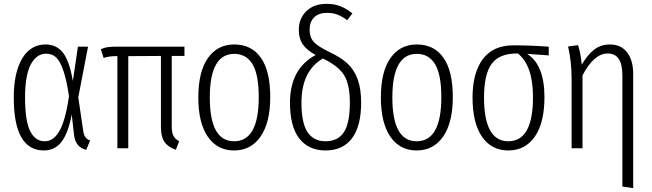

<svg xmlns="http://www.w3.org/2000/svg" viewBox="-20 -763 3357 988"><path d="M214.8 -534.2Q270.5 -534.2 303.7 -492.2Q336.9 -450.2 355 -346.2L380.9 -522.9H433.1L382.8 -262.2L408.2 -89.8Q411.1 -67.9 419.7 -56.6Q428.2 -45.4 443.8 -40L423.8 7.8Q367.2 -5.4 360.8 -70.8L349.1 -173.8Q331.5 -79.6 297.4 -34.2Q263.2 11.2 206.1 11.2Q50.8 11.2 50.8 -261.2Q50.8 -389.2 94 -461.7Q137.2 -534.2 214.8 -534.2ZM217.8 -486.8Q167.5 -486.8 138.2 -430.9Q108.9 -375 108.9 -261.2Q108.9 -141.6 135 -88.9Q161.1 -36.1 210 -36.1Q230.5 -36.1 247.6 -46.4Q264.6 -56.6 281.2 -81.5Q297.9 -106.4 311.5 -153.3Q325.2 -200.2 335 -268.1Q322.3 -353 305.4 -401.4Q288.6 -449.7 268.1 -468.3Q247.6 -486.8 217.8 -486.8Z M929.2 -475.1H863.8V-112.8Q863.8 -80.6 872.3 -64.2Q880.9 -47.9 901.9 -36.1L884.8 7.8Q843.8 -6.8 825.9 -33.4Q808.1 -60.1 808.1 -108.9V-475.1L640.1 -474.1V0H584V-474.1H576.2Q540.5 -474.1 513.2 -464.8L499 -509.8Q517.1 -518.1 534.4 -520.5Q551.8 -522.9 583 -522.9H929.2Z M1185.5 -534.2Q1274.4 -534.2 1322.5 -465.8Q1370.6 -397.5 1370.6 -263.2Q1370.6 -132.3 1321 -60.5Q1271.5 11.2 1184.6 11.2Q1097.7 11.2 1049.1 -59.8Q1000.5 -130.9 1000.5 -261.2Q1000.5 -393.6 1049.6 -463.9Q1098.6 -534.2 1185.5 -534.2ZM1185.5 -485.8Q1059.6 -485.8 1059.6 -261.2Q1059.6 -36.1 1184.6 -36.1Q1311.5 -36.1 1311.5 -263.2Q1311.5 -378.9 1279.5 -432.4Q1247.6 -485.8 1185.5 -485.8Z M1679.2 -493.2Q1735.8 -466.8 1769.5 -434.8Q1803.2 -402.8 1820.8 -354Q1838.4 -305.2 1838.4 -234.9Q1838.4 -113.8 1791.3 -51.3Q1744.1 11.2 1655.3 11.2Q1568.8 11.2 1520.5 -49.8Q1472.2 -110.8 1472.2 -234.9Q1472.2 -409.2 1604.5 -480Q1557.6 -505.4 1537.6 -535.4Q1517.6 -565.4 1517.6 -608.9Q1517.6 -667 1555.9 -705.1Q1594.2 -743.2 1661.6 -743.2Q1701.2 -743.2 1732.2 -730.7Q1763.2 -718.3 1793.5 -693.8L1766.6 -659.2Q1739.3 -679.2 1715.8 -688Q1692.4 -696.8 1662.6 -696.8Q1619.1 -696.8 1596.2 -673.3Q1573.2 -649.9 1573.2 -609.9Q1573.2 -571.8 1594.2 -547.9Q1615.2 -523.9 1679.2 -493.2ZM1655.3 -36.1Q1718.3 -36.1 1749.3 -82.3Q1780.3 -128.4 1780.3 -234.9Q1780.3 -327.1 1751.2 -375.2Q1722.2 -423.3 1641.6 -461.9Q1531.2 -397.5 1531.2 -234.9Q1531.2 -129.9 1562.5 -83Q1593.8 -36.1 1655.3 -36.1Z M2125 -534.2Q2213.9 -534.2 2262 -465.8Q2310.1 -397.5 2310.1 -263.2Q2310.1 -132.3 2260.5 -60.5Q2210.9 11.2 2124 11.2Q2037.1 11.2 1988.5 -59.8Q1939.9 -130.9 1939.9 -261.2Q1939.9 -393.6 1989 -463.9Q2038.1 -534.2 2125 -534.2ZM2125 -485.8Q1999 -485.8 1999 -261.2Q1999 -36.1 2124 -36.1Q2251 -36.1 2251 -263.2Q2251 -378.9 2219 -432.4Q2187 -485.8 2125 -485.8Z M2803.7 -522.9V-478L2692.9 -485.8Q2781.7 -428.7 2781.7 -263.2Q2781.7 -131.8 2732.4 -60.3Q2683.1 11.2 2595.7 11.2Q2508.8 11.2 2460.2 -59.6Q2411.6 -130.4 2411.6 -261.2Q2411.6 -388.2 2464.6 -459Q2517.6 -529.8 2622.1 -529.8Q2707 -529.8 2803.7 -522.9ZM2722.7 -263.2Q2722.7 -425.8 2645 -487.8H2641.6Q2549.3 -488.3 2510 -434.6Q2470.7 -380.9 2470.7 -261.2Q2470.7 -36.1 2595.7 -36.1Q2722.7 -36.1 2722.7 -263.2Z M3118.7 -534.2Q3175.8 -534.2 3207 -493.4Q3238.3 -452.6 3238.3 -382.8V205.1L3182.6 196.8V-376Q3182.6 -487.8 3107.4 -487.8Q3036.1 -487.8 2977.5 -375V0H2921.4V-355Q2921.4 -446.3 2903.3 -523.9L2954.6 -530.8Q2967.8 -490.7 2973.6 -430.2Q3002.4 -480 3036.9 -507.1Q3071.3 -534.2 3118.7 -534.2Z"/></svg>

Font: Fira Sans Compressed Light
Style: Regular
Weight: 300
Width: 1
Designer: Carrois Corporate & Edenspiekermann AG
Foundry: Carrois Corporate GbR & Edenspiekermann AG
Version: Version 4.203;PS 004.203;hotconv 1.0.88;makeotf.lib2.5.64775